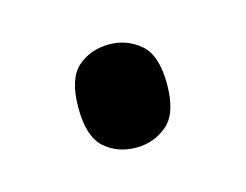

<svg xmlns="http://www.w3.org/2000/svg" viewBox="-37 -471 295 230"><g transform="rotate(-15 110.0 -356.0)"><path d="M110 -292Q87 -292 71 -306Q55 -320 55 -356Q55 -392 71 -406Q87 -420 110 -420Q132 -420 148.5 -406Q165 -392 165 -356Q165 -320 148.5 -306Q132 -292 110 -292Z"/></g></svg>

Font: Noto Serif Hebrew Condensed
Style: Regular
Weight: 400
Width: 3
Designer: Monotype Design Team
Foundry: Monotype Imaging Inc.
Version: Version 2.004; ttfautohint (v1.8.4.7-5d5b)